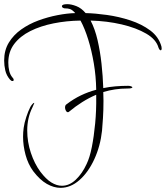

<svg xmlns="http://www.w3.org/2000/svg" viewBox="-32 -740 798 924"><path d="M259 164Q227 164 193.5 145Q160 126 128 84Q103 50 91 5.5Q79 -39 79 -82Q79 -104 82 -125Q85 -148 94.5 -177Q104 -206 114 -225Q117 -231 123 -238Q129 -245 132 -245Q132 -245 132.5 -245Q133 -245 133 -244Q133 -243 124 -223Q99 -173 99 -112Q99 -57 116.5 -4.5Q134 48 162 86Q189 122 215 138Q241 154 266 154Q302 154 333 124.5Q364 95 385 49Q400 18 410 -32.5Q420 -83 426 -146Q432 -209 431 -275V-284Q396 -269 363.5 -248.5Q331 -228 301 -203Q298 -200 295 -200Q289 -200 285 -207.5Q281 -215 281 -222Q281 -234 288 -238Q322 -264 357.5 -281Q393 -298 431 -308Q430 -373 419.5 -435Q409 -497 392.5 -550Q376 -603 356 -640L355 -641Q288 -640 225.5 -627.5Q163 -615 114 -590.5Q65 -566 36.5 -528.5Q8 -491 8 -439Q8 -417 12.5 -398.5Q17 -380 28 -367Q34 -361 34 -356Q34 -350 28 -350Q22 -350 16 -357Q-1 -377 -6.5 -401Q-12 -425 -12 -449Q-12 -498 10.5 -535Q33 -572 70.5 -598.5Q108 -625 153 -641.5Q198 -658 244.5 -667Q291 -676 330 -677Q316 -693 304.5 -696.5Q293 -700 284.5 -699.5Q276 -699 270 -703Q266 -706 266 -710Q266 -720 292 -720Q311 -720 335.5 -710.5Q360 -701 380 -677Q426 -676 483 -668Q540 -660 595 -642Q650 -624 691 -593.5Q732 -563 745 -516Q746 -513 746 -507Q746 -498 741 -498Q736 -498 731 -510Q720 -550 672 -578Q624 -606 553.5 -622.5Q483 -639 404 -641Q425 -601 437.5 -547Q450 -493 456.5 -433.5Q463 -374 465 -316Q494 -322 524 -324.5Q554 -327 585 -327Q593 -327 599 -324.5Q605 -322 605 -320Q605 -314 580 -314Q521 -314 465 -297Q465 -287 465.5 -276Q466 -265 466 -255Q466 -209 463.5 -171.5Q461 -134 459 -111Q451 -37 422 26Q393 89 350.5 126.5Q308 164 259 164Z"/></svg>

Font: Inspiration
Style: Regular
Weight: 400
Designer: Robert E. Leuschke
Foundry: Robert E. Leuschke
Version: Version 2.010; ttfautohint (v1.8.3)